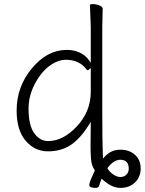

<svg xmlns="http://www.w3.org/2000/svg" viewBox="-20 -724 705 935"><path d="M447 191Q415 191 415 178Q415 165 426.5 140.5Q438 116 442 106Q425 82 423 48.5Q421 15 421 -12L422 -131L413 -116Q371 -49 324.5 -18Q278 13 213.5 13Q149 13 105 -38.5Q61 -90 61 -186Q61 -302 135.5 -391.5Q210 -481 305 -481Q342 -481 370 -467Q398 -453 413 -431L422 -418V-593L418 -699Q418 -704 433 -704Q448 -704 464 -697.5Q480 -691 480 -681L478 -592V-191Q478 -28 481 36L482 48L490 39Q521 5 565.5 5Q610 5 637.5 30Q665 55 665 96.5Q665 138 637.5 164.5Q610 191 566 191Q522 191 475 146Q467 166 463.5 178.5Q460 191 447 191ZM607 98Q607 54 566 54Q533 54 503 95Q512 112 530.5 125Q549 138 566.5 138Q584 138 595.5 126.5Q607 115 607 98ZM214 -37Q288 -37 355 -109.5Q422 -182 422 -276V-393L413 -385Q411 -382 407.5 -382Q404 -382 402 -385Q367 -433 300 -433Q268 -433 234 -412Q200 -391 174 -355Q119 -278 119 -196Q119 -114 146.5 -75.5Q174 -37 214 -37Z"/></svg>

Font: LXGW WenKai TC Light
Style: Regular
Weight: 300
Designer: LXGW / Fontworks Inc.
Foundry: LXGW / Fontworks Inc.
Version: Version 1.330